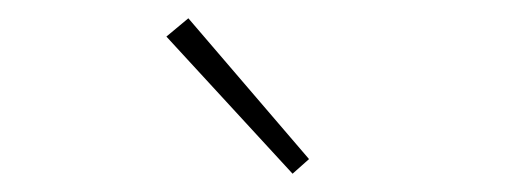

<svg xmlns="http://www.w3.org/2000/svg" viewBox="-20 -764 572 210"><path d="M300 -574 162 -724 186 -744 318 -590Z"/></svg>

Font: TypoPRO Source Sans Pro
Style: Regular
Weight: 200
Designer: Paul D. Hunt
Foundry: Adobe Systems Incorporated
Version: Version 2.020;PS 2.000;hotconv 1.0.86;makeotf.lib2.5.63406